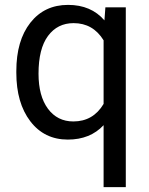

<svg xmlns="http://www.w3.org/2000/svg" viewBox="-20 -558 608 781"><path d="M46.4 -268.6Q46.4 -393.1 103.5 -465.6Q160.6 -538.1 256.8 -538.1Q350.6 -538.1 404.8 -475.1L408.7 -528.3H491.7V203.1H401.4V-48.8Q346.7 9.8 255.9 9.8Q160.2 9.8 103.3 -64.7Q46.4 -139.2 46.4 -262.2ZM136.7 -258.3Q136.7 -167.5 175 -115.7Q213.4 -64 278.3 -64Q358.9 -64 401.4 -135.3V-394Q358.4 -463.9 279.3 -463.9Q213.9 -463.9 175.3 -411.9Q136.7 -359.9 136.7 -258.3Z"/></svg>

Font: RobotoSquareBracket
Style: Square-Bracket
Weight: 400
Version: Version 2.137; 2017